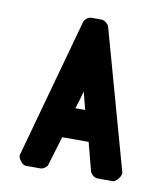

<svg xmlns="http://www.w3.org/2000/svg" viewBox="-61 -822 504 579"><g transform="rotate(10 190.5 -532.0)"><path d="M277 -295Q268 -295 261.5 -300.5Q255 -306 253 -311L230 -399H149L122 -309Q120 -304 113.5 -299.5Q107 -295 99 -295H56Q48 -295 39 -306.5Q30 -318 33 -327V-326L151 -753Q153 -758 159 -763.5Q165 -769 174 -769H203Q211 -769 218 -763.5Q225 -758 227 -753L346 -326V-327Q348 -318 339 -306.5Q330 -295 322 -295ZM203 -492 189 -546Q186 -534 182 -520.5Q178 -507 173 -492Z"/></g></svg>

Font: Kanalisirung
Style: Regular
Weight: 500
Designer: Peter Wiegel
Foundry: Peter Wiegel
Version: 1.000